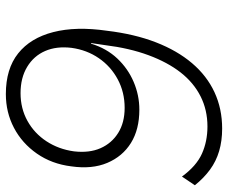

<svg xmlns="http://www.w3.org/2000/svg" viewBox="-80 -672 761 640"><g transform="rotate(90 300.0 -352.5)"><path d="M294 8Q210 8 158.5 -33Q107 -74 87.5 -150Q68 -226 83 -329Q94 -421 121.5 -492Q149 -563 191 -612.5Q233 -662 288 -687.5Q343 -713 409 -713Q450 -713 484 -703Q518 -693 546 -672.5Q574 -652 598 -622L569 -579Q534 -627 493 -645.5Q452 -664 402 -664Q347 -664 301.5 -641Q256 -618 222 -574.5Q188 -531 164.5 -467.5Q141 -404 131 -323L124 -276H126Q142 -328 175.5 -363.5Q209 -399 253.5 -418Q298 -437 346 -437Q412 -437 457 -409Q502 -381 523.5 -330Q545 -279 535 -210Q527 -145 492.5 -95.5Q458 -46 406.5 -19Q355 8 294 8ZM291 -41Q342 -41 383.5 -64Q425 -87 451.5 -127.5Q478 -168 485 -219Q491 -270 474.5 -307.5Q458 -345 423.5 -366.5Q389 -388 340 -388Q288 -388 245 -365Q202 -342 174.5 -302Q147 -262 140 -211Q134 -161 150.5 -123Q167 -85 203.5 -63Q240 -41 291 -41Z"/></g></svg>

Font: Nunito Sans 7pt ExtraLight
Style: Italic
Weight: 250
Italic angle: -9°
Designer: Vernon Adams
Foundry: Vernon Adams
Version: Version 3.101;gftools[0.9.27]